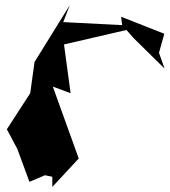

<svg xmlns="http://www.w3.org/2000/svg" viewBox="-20 -785 668 756"><path d="M606 -577 627 -652 457 -719 461 -686 229 -698 255 -765 116 -541 99 -418 7 -276 48 -199 96 -69 157 -95 186 -89V-49L290 -161L188 -444L258 -418L232 -610L478 -667L505 -636L628 -515Z"/></svg>

Font: Asimov Silicon
Style: Regular
Weight: 400
Designer: Google
Version: Version 2.000980; 2014